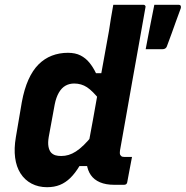

<svg xmlns="http://www.w3.org/2000/svg" viewBox="-20 -770 774 800"><path d="M263 -550Q294 -550 315.5 -539Q337 -528 352.5 -509Q368 -490 380 -465H418L397 -352Q366 -391 342.5 -406.5Q319 -422 289 -422Q269 -422 253 -413Q237 -404 225.5 -384.5Q214 -365 208 -335L183 -199Q179 -175 182 -159Q185 -143 193 -134Q201 -126 211 -123Q221 -120 235 -120Q251 -120 266 -124.5Q281 -129 296.5 -139Q312 -149 329.5 -166Q347 -183 366 -207L345 -78H311Q293 -48 273 -28.5Q253 -9 229.5 0.5Q206 10 176 10Q140 10 111.5 -5Q83 -20 65.5 -47.5Q48 -75 43 -113Q38 -151 46 -198L71 -345Q81 -399 98.5 -438Q116 -477 140.5 -501.5Q165 -526 196 -538Q227 -550 263 -550ZM452 -750Q483 -750 514.5 -750Q546 -750 578 -750Q581 -750 583 -748.5Q585 -747 586 -745Q587 -743 586 -739Q573 -664 559 -587Q545 -510 531.5 -433.5Q518 -357 505 -283.5Q492 -210 480 -143Q479 -135 479.5 -129.5Q480 -124 484 -121Q486 -118 490 -117Q494 -116 499 -116Q502 -116 504 -116Q506 -116 508 -116Q510 -116 511 -116H530Q525 -90 520 -63.5Q515 -37 510 -10Q509 -5 505.5 -2.5Q502 0 497 0Q491 0 478 0Q465 0 456 0Q421 0 396.5 -10.5Q372 -21 358.5 -40.5Q345 -60 341.5 -86.5Q338 -113 344 -145Q356 -207 367 -269Q378 -331 389 -392.5Q400 -454 411.5 -516.5Q423 -579 434 -641Q438 -667 442 -692.5Q446 -718 452 -750ZM657 -565Q639 -565 624 -565Q609 -565 587 -565Q594 -604 599.5 -631Q605 -658 610 -684.5Q615 -711 623 -750Q641 -750 655 -750Q669 -750 685.5 -750Q702 -750 724 -750Q731 -750 733 -745.5Q735 -741 733 -735Q721 -703 712.5 -679Q704 -655 695.5 -631.5Q687 -608 675 -576Q673 -571 668.5 -568Q664 -565 657 -565Z"/></svg>

Font: RecMonoLinear Nerd Font Mono
Style: Bold Italic
Weight: 700
Italic angle: -10°
Monospace: yes
Version: Version 1.085; ttfautohint (v1.8.4.7-5d5b);Nerd Fonts 3.2.1